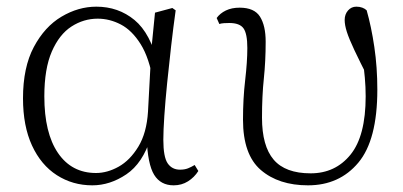

<svg xmlns="http://www.w3.org/2000/svg" viewBox="-20 -542 1210 576"><path d="M257 14Q198 14 150.5 -16.5Q103 -47 76 -105.5Q49 -164 49 -247Q49 -340 81.5 -401Q114 -462 164.5 -492Q215 -522 269 -522Q335 -522 383.5 -482Q432 -442 454 -349H462L440 -296Q428 -368 402 -409.5Q376 -451 342.5 -468.5Q309 -486 273 -486Q231 -486 194.5 -462.5Q158 -439 135.5 -387.5Q113 -336 113 -253Q113 -143 154 -83Q195 -23 268 -23Q302 -23 336 -42Q370 -61 395 -102Q420 -143 424 -207L434 -393L445 -504L497 -518L507 -511Q500 -461 493.5 -404.5Q487 -348 481.5 -293.5Q476 -239 473 -194.5Q470 -150 470 -123Q470 -71 483 -52Q496 -33 520 -33Q534 -33 544 -37Q554 -41 564 -47L575 -29Q563 -10 544 2Q525 14 501 14Q462 14 442.5 -17.5Q423 -49 420 -128H432Q408 -52 359 -19Q310 14 257 14Z M904 14Q816 14 762.5 -32Q709 -78 709 -183Q709 -246 715.5 -301.5Q722 -357 722 -398Q722 -441 710.5 -457Q699 -473 668 -473Q660 -473 652 -472.5Q644 -472 638 -470L630 -488Q640 -502 657.5 -510.5Q675 -519 699 -519Q743 -519 760 -492Q777 -465 777 -417Q777 -358 771.5 -306Q766 -254 766 -189Q766 -104 801 -63Q836 -22 912 -22Q986 -22 1031.5 -78Q1077 -134 1077 -253Q1077 -281 1074.5 -309Q1072 -337 1067 -373L1082 -370L1087 -303Q1059 -358 1043 -392Q1027 -426 1020.5 -446.5Q1014 -467 1014 -482Q1014 -499 1024 -510.5Q1034 -522 1049 -522Q1059 -522 1067 -519Q1075 -516 1080 -511Q1094 -462 1103 -401Q1112 -340 1112 -273Q1112 -122 1055 -54Q998 14 904 14Z"/></svg>

Font: Noto Serif TC
Style: Regular
Weight: 200
Designer: Ryoko NISHIZUKA 西塚涼子 (kana & ideographs); Frank Grießhammer (Latin, Greek & Cyrillic); Wenlong ZHANG 张文龙 (bopomofo); San
Foundry: Adobe
Version: Version 2.001;hotconv 1.1.0;makeotfexe 2.6.0